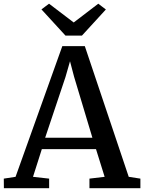

<svg xmlns="http://www.w3.org/2000/svg" viewBox="-28 -992 760 1012"><path d="M54 -60 300.5 -749H419L650.5 -60L712 -50.5V0H443.5V-50.5L523.5 -60L478 -206H192.5L146 -60L231 -50.5V0H-7.5L-8 -50.5ZM459 -266 362.5 -587.5 341 -669 317 -585.5 210 -266ZM317 -804.5 190.5 -942.5 230.5 -972.5 360.5 -873.5 490 -972.5 530 -942 404 -804.5Z"/></svg>

Font: Merriweather 20pt Medium
Style: Regular
Weight: 500
Version: Version 2.100